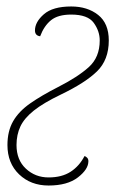

<svg xmlns="http://www.w3.org/2000/svg" viewBox="-20 -563 360 593"><path d="M130 10Q75 10 39 -24.5Q3 -59 3 -115Q3 -158 20.5 -188.5Q38 -219 73 -243.5Q108 -268 159 -294Q220 -325 254 -355.5Q288 -386 288 -438Q288 -467 269.5 -492.5Q251 -518 200 -518Q159 -518 137.5 -500.5Q116 -483 104 -451Q88 -453 88 -469Q88 -495 115.5 -519Q143 -543 200 -543Q250 -543 283 -517Q316 -491 316 -438Q316 -378 279.5 -342.5Q243 -307 168 -271Q114 -245 84.5 -221.5Q55 -198 43 -172.5Q31 -147 31 -115Q31 -69 60 -42Q89 -15 130 -15Q171 -15 198 -32.5Q225 -50 241 -81Q245 -80 249 -76Q253 -72 253 -65Q253 -40 220.5 -15Q188 10 130 10Z"/></svg>

Font: Noto Serif ExtraCondensed Thin
Style: Italic
Weight: 100
Width: 2
Italic angle: -12°
Designer: Monotype Design Team
Foundry: Monotype Imaging Inc.
Version: Version 2.013